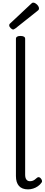

<svg xmlns="http://www.w3.org/2000/svg" viewBox="-20 -1421 344 1458"><path d="M193 17Q147 17 124 -9Q101 -35 101 -84V-1126Q101 -1137 109.5 -1142.5Q118 -1148 135 -1148Q153 -1148 162 -1142.5Q171 -1137 171 -1126V-95Q171 -70 180.5 -57.5Q190 -45 207 -45Q218 -45 227 -48Q236 -51 244 -57Q252 -63 261 -71Q268 -77 276 -75.5Q284 -74 291 -65Q296 -59 298.5 -50.5Q301 -42 296 -35Q285 -19 268 -7Q251 5 231.5 11Q212 17 193 17ZM81 -1197Q71 -1197 60.5 -1208Q50 -1219 50 -1228Q50 -1231 51 -1235Q52 -1239 57 -1243L215 -1391Q220 -1396 223.5 -1398.5Q227 -1401 234 -1401Q241 -1401 251.5 -1394Q262 -1387 269 -1377Q276 -1367 276 -1358Q276 -1352 274 -1348Q272 -1344 264 -1338L98 -1206Q92 -1203 88 -1200Q84 -1197 81 -1197Z"/></svg>

Font: Playwrite CL Light
Style: Regular
Weight: 300
Designer: Veronika Burian, José Scaglione
Foundry: TypeTogether
Version: Version 1.002